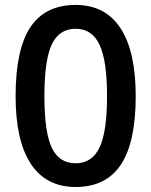

<svg xmlns="http://www.w3.org/2000/svg" viewBox="-20 -745 611 775"><path d="M527.8 -356.9Q527.8 -170.9 468 -80.6Q408.2 9.8 285.2 9.8Q166 9.8 104.5 -83.5Q43 -176.8 43 -356.9Q43 -545.9 102.8 -635.5Q162.6 -725.1 285.2 -725.1Q404.8 -725.1 466.3 -631.3Q527.8 -537.6 527.8 -356.9ZM159.2 -356.9Q159.2 -210.9 189.2 -148.4Q219.2 -85.9 285.2 -85.9Q351.1 -85.9 381.6 -149.4Q412.1 -212.9 412.1 -356.9Q412.1 -500.5 381.6 -564.7Q351.1 -628.9 285.2 -628.9Q219.2 -628.9 189.2 -565.9Q159.2 -502.9 159.2 -356.9Z"/></svg>

Font: f2_18033          
Style: Regular
Weight: 600
Foundry: Ascender Corporation
Version: Version 1.10